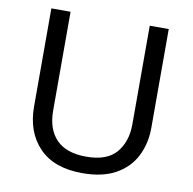

<svg xmlns="http://www.w3.org/2000/svg" viewBox="-80 -888 892 886"><g transform="rotate(10 365.5 -445.0)"><path d="M640 -345Q640 -271 610 -211.5Q580 -152 518.5 -117.5Q457 -83 362 -83Q229 -83 159.5 -155.5Q90 -228 90 -347V-807H180V-344Q180 -257 226.5 -209Q273 -161 367 -161Q464 -161 507.5 -212.5Q551 -264 551 -345V-807H640Z"/></g></svg>

Font: Noto Sans Telugu UI
Style: Regular
Weight: 400
Designer: Jelle Bosma - Monotype Design Team
Foundry: Monotype Imaging Inc.
Version: Version 2.005; ttfautohint (v1.8.4.7-5d5b)